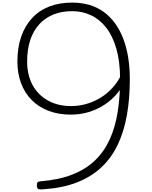

<svg xmlns="http://www.w3.org/2000/svg" viewBox="-20 -1444 1174 1479"><path d="M536 -1424Q680 -1424 778.5 -1352.5Q877 -1281 928.5 -1148.5Q980 -1016 980 -833Q980 -686 958 -560Q936 -434 888.5 -332.5Q841 -231 763 -157Q685 -83 574.5 -39.5Q464 4 315 14Q284 17 275 12Q266 7 264 -11Q263 -29 267.5 -37Q272 -45 287 -47Q431 -58 536 -99Q641 -140 712 -208.5Q783 -277 825.5 -371Q868 -465 886.5 -581.5Q905 -698 905 -833Q905 -969 876.5 -1068Q848 -1167 798 -1231Q748 -1295 681 -1326.5Q614 -1358 536 -1358Q455 -1358 391 -1332Q327 -1306 281.5 -1256Q236 -1206 212.5 -1134Q189 -1062 189 -970Q189 -867 230.5 -790Q272 -713 348.5 -670Q425 -627 528 -627Q583 -627 635 -640.5Q687 -654 734 -679.5Q781 -705 818.5 -739.5Q856 -774 884 -815.5Q912 -857 927 -903L945 -833Q925 -775 883.5 -725Q842 -675 786 -638Q730 -601 664 -581Q598 -561 526 -561Q431 -561 354.5 -590Q278 -619 224.5 -673Q171 -727 142.5 -802.5Q114 -878 114 -970Q114 -1077 143 -1161Q172 -1245 227 -1304.5Q282 -1364 360 -1394Q438 -1424 536 -1424Z"/></svg>

Font: Playwrite BE WAL Light
Style: Regular
Weight: 300
Version: Version 1.002